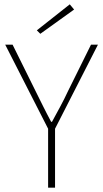

<svg xmlns="http://www.w3.org/2000/svg" viewBox="-20 -866 476 886"><path d="M202 0H234V-272L432 -660H400L294 -446C272 -398 246 -352 220 -304H216C190 -352 168 -398 144 -446L38 -660H4L202 -272ZM166 -710 322 -822 302 -846 150 -726Z"/></svg>

Font: Source Sans Pro ExtraLight
Style: Regular
Weight: 200
Designer: Paul D. Hunt
Foundry: Adobe Systems Incorporated
Version: Version 3.006;hotconv 1.0.111;makeotfexe 2.5.65597